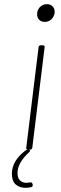

<svg xmlns="http://www.w3.org/2000/svg" viewBox="-20 -718 291 921"><path d="M106 -10 165 -491Q165 -495 168 -498Q171 -501 176 -501H185Q190 -501 192.5 -498Q195 -495 194 -491L135 -10Q133 0 124 0H114Q104 0 106 -10ZM158 -650Q158 -670 171.5 -684Q185 -698 205 -698Q223 -698 233.5 -686Q244 -674 242 -656Q239 -637 226 -625Q213 -613 195 -613Q178 -613 168 -623Q158 -633 158 -650ZM137 170Q137 179 128 180Q116 183 103 183Q74 183 55.5 167Q37 151 37 115Q37 54 102 4Q107 0 115 0H117Q124 0 124 5Q124 8 120 12Q64 63 64 112Q64 136 76 147.5Q88 159 107 159Q113 159 125 157H128Q135 157 135 163L137 167V168Z"/></svg>

Font: Barlow Semi Condensed Thin
Style: Italic
Weight: 250
Width: 4
Italic angle: -7°
Designer: Jeremy Tribby
Foundry: Tribby Type
Version: Version 1.408